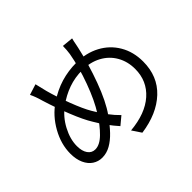

<svg xmlns="http://www.w3.org/2000/svg" viewBox="-173 -1042 1346 1346"><g transform="rotate(-45 500.0 -369.0)"><path d="M656.4 -723.8Q653.8 -708.8 650.6 -696Q621.4 -563 571.5 -427.5Q521.6 -292 465.6 -213.2Q424 -155.2 386.6 -115.9Q349.2 -76.6 309.3 -54.1Q269.4 -31.6 225.6 -31.6Q187 -31.6 155.3 -52.5Q123.6 -73.4 105.2 -113.8Q86.8 -154.2 86.8 -210.4Q86.8 -303.4 137.7 -394.3Q188.6 -485.2 268.6 -539.2Q340.8 -587.8 414.4 -609.8Q488 -631.8 567.6 -631.8Q664.6 -631.8 741.5 -590.8Q818.4 -549.8 861.7 -475.9Q905 -402 905 -306.4Q905 -160.6 808.7 -70.3Q712.4 20 548 42.8L503 -24.6Q657.4 -38.4 743 -114.3Q828.6 -190.2 828.6 -308.8Q828.6 -382.6 795.2 -441.1Q761.8 -499.6 700.6 -532.6Q639.4 -565.6 559.8 -565.6Q488 -565.6 422.5 -542.5Q357 -519.4 296.8 -475.2Q234 -429.2 195.4 -356.4Q156.8 -283.6 156.8 -215.4Q156.8 -165.4 177.2 -136.3Q197.6 -107.2 232.4 -107.2Q277.2 -107.2 326 -155.4Q374.8 -203.6 419.6 -274.8Q469.4 -352 514.3 -474.3Q559.2 -596.6 578.4 -706.4Q580.8 -722.4 582.5 -742.7Q584.2 -763 584 -781.2L667.2 -773.2Q664 -762.2 661.4 -749.5Q658.8 -736.8 656.4 -723.8ZM279.4 -639.2Q300.2 -562 337 -465.5Q373.8 -369 403.6 -318.8Q465.2 -211.8 531.4 -148.4L471.6 -98.6Q406.8 -170.6 356 -258.2Q321.8 -313 282.2 -411.7Q242.6 -510.4 211.4 -611.8Q197.4 -663.2 178.4 -702L258.2 -727.2Q268.4 -684.6 279.4 -639.2Z"/></g></svg>

Font: 寒蝉端黑体 Light
Style: Regular
Weight: 300
Designer: ChillDuanSans {Warren2060}; 
Source Han Sans {Ryoko NISHIZUKA 西塚涼子 (kana, bopomofo & ideographs); Paul D. Hunt (Latin, G
Foundry: ChillType&Adobe
Version: Version 1.300;Glyphs 3.3 (3306)